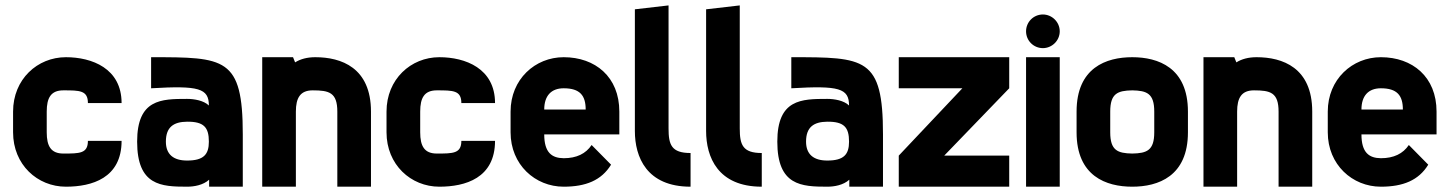

<svg xmlns="http://www.w3.org/2000/svg" viewBox="-20 -704 5466 724"><path d="M218.8 -125C171.9 -125 156.2 -153.3 156.2 -205.1V-283.2C156.2 -335 171.9 -363.3 218.8 -363.3C280.3 -363.3 311.5 -363.3 311.5 -315.4H438.5C438.5 -446.3 326.2 -488.3 228.5 -488.3C121.1 -488.3 29.3 -405.3 29.3 -283.2V-205.1C29.3 -83 121.1 0 228.5 0C326.2 0 438.5 -32.2 438.5 -172.9H311.5C311.5 -125 280.3 -125 218.8 -125Z M685.5 0C711.9 0 746.1 -5.9 768.6 -26.4V0H895.5V-197.3C895.5 -487.8 828.1 -488.3 549.8 -488.3V-371.1C729.5 -381.8 767.6 -371.1 767.6 -306.2C748 -325.2 711.9 -331.1 685.5 -331.1C587.9 -331.1 497.1 -330.1 497.1 -169.9C497.1 -3.9 587.9 0 685.5 0ZM685.5 -98.6C634.3 -98.6 605.5 -121.6 605.5 -169.9C605.5 -224.6 634.3 -244.6 685.5 -245.1C748 -245.6 767.6 -224.6 767.6 -169.9C767.6 -121.6 748 -98.6 685.5 -98.6Z M1168.9 -488.3C1138.2 -488.3 1112.8 -481.4 1092.8 -468.8L1085 -488.3H968.8V0H1095.7V-283.2C1095.7 -335 1112.3 -363.3 1159.2 -363.3C1220.7 -363.3 1252 -355.5 1252 -283.2V0H1378.9V-283.2C1378.9 -449.2 1266.6 -488.3 1168.9 -488.3Z M1627 -125C1580.1 -125 1564.5 -153.3 1564.5 -205.1V-283.2C1564.5 -335 1580.1 -363.3 1627 -363.3C1688.5 -363.3 1719.7 -363.3 1719.7 -315.4H1846.7C1846.7 -446.3 1734.4 -488.3 1636.7 -488.3C1529.3 -488.3 1437.5 -405.3 1437.5 -283.2V-205.1C1437.5 -83 1529.3 0 1636.7 0C1734.4 0 1846.7 -32.2 1846.7 -172.9H1719.7C1719.7 -125 1688.5 -125 1627 -125Z M1905.3 -205.1C1905.3 -83 1998 0 2105.5 0C2189 0 2248 -23.9 2284.2 -83L2210.9 -157.2C2189 -124.5 2154.3 -107.4 2105.5 -107.4C2061 -107.9 2032.2 -128.4 2032.2 -197.3H2315.4V-283.2C2315.4 -414.1 2224.6 -488.3 2105.5 -488.3C1998 -488.3 1905.3 -405.3 1905.3 -283.2ZM2032.2 -291C2032.2 -342.8 2058.6 -371.1 2105.5 -371.1C2167 -371.1 2188.5 -343.8 2188.5 -291Z M2501 -683.6 2374 -668.9V-210C2374 -112.3 2418 0 2584 0V-127C2511.7 -127 2501 -158.2 2501 -219.7Z M2769.5 -683.6 2642.6 -668.9V-210C2642.6 -112.3 2686.5 0 2852.5 0V-127C2780.3 -127 2769.5 -158.2 2769.5 -219.7Z M3099.6 0C3126 0 3160.2 -5.9 3182.6 -26.4V0H3309.6V-197.3C3309.6 -487.8 3242.2 -488.3 2963.9 -488.3V-371.1C3143.6 -381.8 3181.6 -371.1 3181.6 -306.2C3162.1 -325.2 3126 -331.1 3099.6 -331.1C3002 -331.1 2911.1 -330.1 2911.1 -169.9C2911.1 -3.9 3002 0 3099.6 0ZM3099.6 -98.6C3048.3 -98.6 3019.5 -121.6 3019.5 -169.9C3019.5 -224.6 3048.3 -244.6 3099.6 -245.1C3162.1 -245.6 3181.6 -224.6 3181.6 -169.9C3181.6 -121.6 3162.1 -98.6 3099.6 -98.6Z M3369.1 -117.2V0H3785.6V-117.2H3540.5L3785.6 -371.1V-488.3H3369.1V-371.1H3608.9Z M3912.6 -522.5C3946.8 -522.5 3976.1 -550.8 3976.1 -585.9C3976.1 -621.1 3946.8 -649.4 3912.6 -649.4C3877.4 -649.4 3849.1 -621.1 3849.1 -585.9C3849.1 -550.8 3877.4 -522.5 3912.6 -522.5ZM3849.1 0H3976.1V-488.3H3849.1Z M4249.5 -488.3C4151.9 -488.3 4039.6 -449.2 4039.6 -283.2V-205.1C4039.6 -39.1 4151.9 0 4249.5 0C4347.2 0 4459.5 -39.1 4459.5 -205.1V-283.2C4459.5 -449.2 4347.2 -488.3 4249.5 -488.3ZM4332.5 -205.1C4332.5 -136.7 4304.7 -126 4249.5 -125C4194.3 -126 4166.5 -136.7 4166.5 -205.1V-283.2C4166.5 -351.6 4194.3 -362.3 4249.5 -363.3C4304.7 -362.3 4332.5 -351.6 4332.5 -283.2Z M4718.3 -488.3C4687.5 -488.3 4662.1 -481.4 4642.1 -468.8L4634.3 -488.3H4518.1V0H4645V-283.2C4645 -335 4661.6 -363.3 4708.5 -363.3C4770 -363.3 4801.3 -355.5 4801.3 -283.2V0H4928.2V-283.2C4928.2 -449.2 4815.9 -488.3 4718.3 -488.3Z M4986.8 -205.1C4986.8 -83 5079.6 0 5187 0C5270.5 0 5329.6 -23.9 5365.7 -83L5292.5 -157.2C5270.5 -124.5 5235.8 -107.4 5187 -107.4C5142.6 -107.9 5113.8 -128.4 5113.8 -197.3H5397V-283.2C5397 -414.1 5306.2 -488.3 5187 -488.3C5079.6 -488.3 4986.8 -405.3 4986.8 -283.2ZM5113.8 -291C5113.8 -342.8 5140.1 -371.1 5187 -371.1C5248.5 -371.1 5270 -343.8 5270 -291Z"/></svg>

Font: Saman Dere
Style: Regular
Weight: 400
Designer: Tuna Ça_lar Gümü_
Foundry: Tuna Ça_lar Gümü_
Version: Version 1.001;hotconv 1.0.109;makeotfexe 2.5.65596